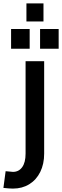

<svg xmlns="http://www.w3.org/2000/svg" viewBox="-58 -859 364 1126"><path d="M-38 243 -25 145Q15 149 18 149Q52 149 72 121.5Q92 94 92 42V-500H201V42Q201 103 178 149.5Q155 196 113.5 221.5Q72 247 18 247Q-2 247 -38 243ZM97 -839H197V-733H97ZM7 -689H116V-573H7ZM177 -689H286V-573H177Z"/></svg>

Font: Cairo SemiBold
Style: Regular
Weight: 600
Designer: Mohamed Gaber, Accademia di Belle Arti di Urbino and others
Foundry: Kief Type Foundry, Accademia di Belle Arti di Urbino and others
Version: Version 3.011